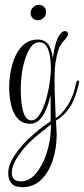

<svg xmlns="http://www.w3.org/2000/svg" viewBox="-20 -514 348 796"><path d="M73 262Q42 262 28 246.5Q14 231 14 206Q14 172 34.5 139.5Q55 107 80 80Q98 61 120.5 41.5Q143 22 163 7.5Q183 -7 190 -11V-121Q163 -1 106 -1Q73 -1 53.5 -22.5Q34 -44 26 -79Q18 -114 18 -152Q18 -200 30.5 -245.5Q43 -291 69.5 -320.5Q96 -350 137 -350Q163 -350 178 -332.5Q193 -315 199 -273Q210 -350 229 -372Q239 -385 249 -385Q262 -385 262 -372Q262 -365 249 -350Q239 -339 233 -330Q227 -321 222 -306Q215 -288 210.5 -256.5Q206 -225 206 -183Q206 -145 208 -99Q210 -53 211 -24Q240 -44 262.5 -80Q285 -116 296 -172Q298 -180 304 -180Q310 -180 308 -172Q293 -104 269 -68.5Q245 -33 212 -14L215 44Q215 101 198.5 151Q182 201 150.5 231.5Q119 262 73 262ZM110 -15Q129 -15 144 -38.5Q159 -62 169.5 -97Q180 -132 185.5 -168.5Q191 -205 191 -230Q191 -280 179.5 -309.5Q168 -339 142 -339Q124 -339 110 -321.5Q96 -304 86 -275Q76 -246 71 -213Q66 -180 66 -148Q66 -15 110 -15ZM66 238Q102 238 129.5 204.5Q157 171 172 125Q180 102 185.5 72.5Q191 43 191 2Q185 7 166.5 21.5Q148 36 126.5 54Q105 72 90 89Q67 114 48 144.5Q29 175 29 202Q29 238 66 238ZM137 -430Q124 -430 115.5 -438.5Q107 -447 107 -460Q107 -474 117.5 -484Q128 -494 142 -494Q154 -494 162.5 -485.5Q171 -477 171 -464Q171 -450 161 -440Q151 -430 137 -430Z"/></svg>

Font: Updock
Style: Regular
Weight: 400
Designer: Robert E. Leuschke
Foundry: Robert E. Leuschke
Version: Version 1.010; ttfautohint (v1.8.4.7-5d5b)